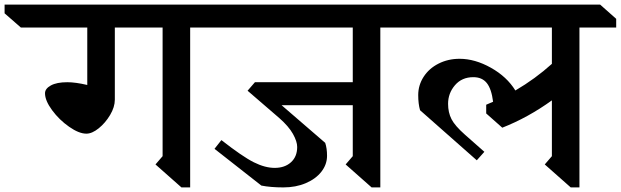

<svg xmlns="http://www.w3.org/2000/svg" viewBox="-130 -806 2703 836"><path d="M698 -686V10H660L547 -90L578 -126V-686H370V-372Q370 -340 349.5 -305.5Q329 -271 300 -247.5Q271 -224 246 -224Q214 -224 171 -254Q128 -284 97 -326Q66 -368 66 -400Q66 -420 91.5 -434Q117 -448 163 -448Q199 -448 250 -436V-686H-39L-110 -748V-786H788L858 -724V-686Z M1526 -686V10H1488L1375 -90L1406 -126V-348H1096L1286 -184Q1294 -160 1294 -128Q1294 -90 1269.5 -58.5Q1245 -27 1201.5 -8.5Q1158 10 1104 10Q1048 10 1008 2L804 -158L834 -196Q926 -124 975 -99.5Q1024 -75 1066 -75Q1110 -75 1137 -99.5Q1164 -124 1164 -166Q1164 -190 1145.5 -223Q1127 -256 1086 -292L948 -411L980 -448H1406V-686H778L708 -748V-786H1616L1686 -724V-686Z M2393 -686V10H2355L2242 -90L2273 -126V-369Q2169 -294 2057 -250L1987 -312V-350L2017 -363Q2010 -419 1989.5 -444.5Q1969 -470 1931 -470Q1881 -470 1851 -435Q1821 -400 1821 -354Q1821 -316 1836 -287Q1851 -258 1894 -220L1979 -145L1946 -108L1699 -326Q1691 -354 1691 -392Q1691 -435 1714.5 -471.5Q1738 -508 1779.5 -529Q1821 -550 1871 -550Q1938 -550 2007.5 -511Q2077 -472 2114 -412Q2201 -463 2273 -528V-686H1606L1536 -748V-786H2483L2553 -724V-686Z"/></svg>

Font: Inknut
Style: Antiqua
Weight: 400
Designer: Claus Eggers Srensen
Foundry: Claus Eggers Srensen
Version: Version 1.000; ttfautohint (v1.2) -l 7 -r 28 -G 50 -x 13 -D 